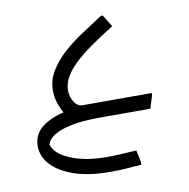

<svg xmlns="http://www.w3.org/2000/svg" viewBox="-68 -428 683 695"><g transform="rotate(-10 273.5 -81.0)"><path d="M162 -27Q129 -78 129 -125Q129 -164 149.5 -197.5Q170 -231 202.5 -260Q235 -289 273.5 -314Q312 -339 347 -362H354L381 -318Q334 -289 297 -263Q260 -237 234.5 -212.5Q209 -188 196 -164.5Q183 -141 183 -118Q183 -92 195.5 -73.5Q208 -55 224 -55ZM180 0V-55H480V-48L465 0ZM282 200Q205 200 151 181.5Q97 163 68.5 132Q40 101 40 63Q40 4 105.5 -25.5Q171 -55 279 -55V0Q191 0 141 17.5Q91 35 83 64Q92 99 146.5 122Q201 145 281 145Q302 145 331.5 143.5Q361 142 389 140L398 184V194Q378 195 356.5 197Q335 199 316 199.5Q297 200 282 200Z"/></g></svg>

Font: Fustat Light
Style: Regular
Weight: 300
Designer: Mohamed Gaber, Khaled Hosny, Laura Garcia Mut
Foundry: Kief Type Foundry, Alif Type Foundry, Hard Type Foundry
Version: Version 1.007